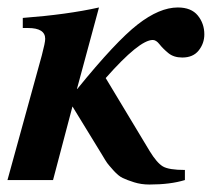

<svg xmlns="http://www.w3.org/2000/svg" viewBox="-43 -482 567 514"><path d="M163 -244H164Q267 -371 325.5 -416.5Q384 -462 433 -462Q469 -462 486.5 -440.5Q504 -419 504 -390Q504 -366 489 -347Q474 -328 445 -328Q422 -328 407.5 -340Q393 -352 384 -363.5Q375 -375 366 -375Q330 -375 240 -273L358 -77Q377 -46 393 -36.5Q409 -27 452 -27V0Q413 12 357 12Q335 12 316 6Q297 0 285.5 -5.5Q274 -11 261 -25.5Q248 -40 244 -45.5Q240 -51 230 -68L219 -86L151 -197L99 0H-23L69 -334Q78 -368 78 -378Q78 -407 32 -407H18V-434Q137 -443 222 -462Z"/></svg>

Font: STIX
Style: Bold Italic
Weight: 700
Italic angle: -16.33°
Designer: MicroPress Inc., with final additions and corrections provided by Coen Hoffman, Elsevier (retired)
Version: Version 1.1.1